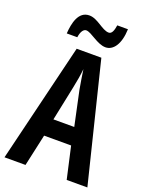

<svg xmlns="http://www.w3.org/2000/svg" viewBox="-167 -999 832 1082"><g transform="rotate(20 248.5 -458.0)"><path d="M91 -776H154C159 -812 173 -830 189 -830C220 -830 272 -777 322 -777C368 -777 404 -825 407 -916H343C338 -882 329 -861 311 -861C271 -861 228 -915 177 -915C111 -915 95 -838 91 -776ZM373 0H497L321 -714H173L0 0H126L168 -191H330ZM267 -501 311 -295H186L229 -502C238 -544 245 -586 248 -619C253 -585 259 -544 267 -501Z"/></g></svg>

Font: Noto Sans Myanmar ExtraCondensed SemiBold
Style: Regular
Weight: 600
Width: 2
Designer: Monotype Design Team
Foundry: Monotype Imaging Inc.
Version: Version 2.107